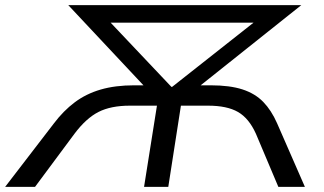

<svg xmlns="http://www.w3.org/2000/svg" viewBox="-51 -725 1257 745"><path d="M-31 0 158 -246Q195 -295 239 -328Q283 -361 339.5 -377.5Q396 -394 470 -394H569L530 -368L214 -705H1118L695 -368L667 -394H766Q841 -394 890 -378Q939 -362 970.5 -329.5Q1002 -297 1024 -247L1132 0H1029L942 -206Q915 -266 872.5 -290.5Q830 -315 756 -315H651L602 0H508L558 -315H453Q379 -315 331 -290.5Q283 -266 238 -206L85 0ZM614 -388H617L972 -668L971 -637H338L349 -668Z"/></svg>

Font: Nunito Sans 10pt Expanded
Style: Italic
Weight: 400
Width: 7
Italic angle: -9°
Designer: Vernon Adams
Foundry: Vernon Adams
Version: Version 3.101;gftools[0.9.27]